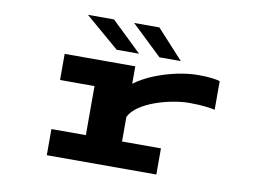

<svg xmlns="http://www.w3.org/2000/svg" viewBox="-76 -819 1252 933"><g transform="rotate(10 550.0 -353.0)"><path d="M207.5 0V-129H377.5V-371H207.5V-500H556V-414Q598 -445 652.2 -466.8Q706.5 -488.5 762.2 -500Q818 -511.5 864.5 -511.5Q907 -511.5 935.2 -507.8Q963.5 -504 972.5 -500V-359Q962 -362 928.5 -366.2Q895 -370.5 846.5 -370.5Q811.5 -370.5 767.8 -362.8Q724 -355 680.8 -339.8Q637.5 -324.5 604 -302Q570.5 -279.5 556 -250.5V-129H748V0ZM664 -563.5 514 -706.5H638.5L769.5 -563.5ZM453 -563.5 286 -706.5H414.5L563.5 -563.5Z"/></g></svg>

Font: Trispace Expanded
Style: Bold
Weight: 700
Width: 7
Designer: Tyler Finck
Foundry: Etcetera Type Company
Version: Version 1.210; ttfautohint (v1.8.3)